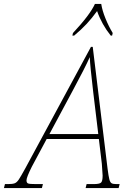

<svg xmlns="http://www.w3.org/2000/svg" viewBox="-80 -951 678 971"><path d="M525 -20 520 0H353L358 -20H393Q423 -20 431 -27.5Q439 -35 439 -63Q439 -67 435 -123L420 -248H156L81 -108Q54 -54 54 -39Q54 -26 62.5 -23Q71 -20 103 -20H137L132 0H-60L-55 -20H-40Q-17 -20 -6 -24Q5 -28 15 -43Q25 -58 47 -98L380 -714H389L464 -98Q469 -59 473 -44Q477 -29 484 -24.5Q491 -20 509 -20ZM417 -273 391 -489Q376 -616 374 -662Q349 -606 288 -493L170 -273ZM289 -784Q375 -876 400 -931H432Q437 -898 453.5 -857.5Q470 -817 490 -784L487 -771H480Q435 -827 411 -895Q385 -859 358.5 -830.5Q332 -802 295 -771H286Z"/></svg>

Font: Noto Serif NarrowThin
Style: Italic
Weight: 250
Width: 4
Italic angle: -12°
Designer: Monotype Design Team
Foundry: Monotype Imaging Inc.
Version: Version 1.001